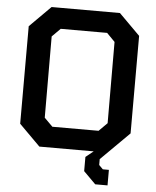

<svg xmlns="http://www.w3.org/2000/svg" viewBox="-60 -788 823 1010"><g transform="rotate(5 351.5 -282.5)"><path d="M481 172 417 108V33L458 0H171L60 -111V-626L171 -737H532L643 -626V-111L493 38V69L514 90H546V172ZM230 -110H474L518 -154L517 -583L474 -627H229L185 -583L186 -154Z"/></g></svg>

Font: Tomorrow Medium
Style: Regular
Weight: 500
Designer: Tony de Marco, Monica Rizzolli
Foundry: Just in Type
Version: Version 2.002